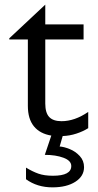

<svg xmlns="http://www.w3.org/2000/svg" viewBox="-20 -577 420 827"><path d="M175 -407V-131Q175 -91 192 -73Q209 -55 245 -55Q302 -55 360 -95V-25Q338 -11 309 -1.5Q280 8 250 9L237 54Q255 55 280 65Q305 75 323.5 95Q342 115 342 143Q342 182 304.5 206Q267 230 206 230Q140 230 92 195V145Q120 162 145.5 171Q171 180 208 180Q287 180 287 138Q287 115 253.5 102.5Q220 90 173 90L201 7Q152 -1 126 -33Q100 -65 100 -121V-407H20V-412L175 -557V-472H340V-407Z"/></svg>

Font: Madhuban Light
Style: Regular
Weight: 300
Designer: jaikishan Patel
Foundry: MagicType
Version: Version 1.000